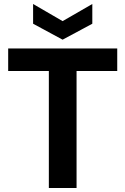

<svg xmlns="http://www.w3.org/2000/svg" viewBox="-20 -943 629 963"><path d="M225 0V-587H21V-700H568V-587H364V0ZM294 -744 146 -824V-923L294 -837L443 -923V-824Z"/></svg>

Font: DM Sans 28pt ExtraBold
Style: Regular
Weight: 800
Version: Version 4.004;gftools[0.9.30]